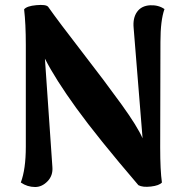

<svg xmlns="http://www.w3.org/2000/svg" viewBox="-20 -731 739 766"><path d="M120.1 15.1Q88.9 15.1 63 -2.9Q83 -55.7 83 -146V-551.8Q83 -636.2 76.2 -693.8Q86.9 -707 125 -710.4Q163.1 -713.9 171.9 -704.1Q213.9 -644.5 306.9 -524.4Q399.9 -404.3 464.4 -314.9Q528.8 -225.6 548.8 -179.2L513.2 -619.1Q509.3 -658.7 526.6 -683.3Q543.9 -708 579.1 -710Q612.3 -711.4 636.2 -694.8Q620.1 -649.9 620.1 -564L619.1 -143.1Q619.1 -50.8 626 -2.9Q615.2 9.3 582.3 13.2Q549.3 17.1 532.2 7.8Q368.7 -183.1 284.7 -299.3Q200.7 -415.5 159.2 -497.1L189 -64.9Q191.9 -30.8 169.7 -7.8Q147.5 15.1 120.1 15.1Z"/></svg>

Font: Arima
Style: Bold
Weight: 700
Designer: Joana Correia and Natanael Gama
Foundry: NDISCOVER
Version: Version 1.100;Glyphs 3.1.2 (3151)